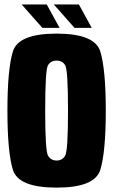

<svg xmlns="http://www.w3.org/2000/svg" viewBox="-20 -830 505 854"><path d="M232 4.5Q61 4.5 37 -75.5Q13 -155.5 13 -338Q13 -520 37 -600.2Q61 -680.5 231.8 -680.5Q402.5 -680.5 426.5 -600Q450.5 -519.5 450.5 -338Q450.5 -155.5 426.5 -75.5Q402.5 4.5 232 4.5ZM232 -116Q258 -116 270.2 -138.5Q282.5 -161 282.5 -338Q282.5 -518 270.2 -539.2Q258 -560.5 232 -560.5Q205.5 -560.5 193.2 -539.2Q181 -518 181 -338Q181 -161 193.2 -138.5Q205.5 -116 232 -116ZM311.5 -706 219.5 -810H331L388 -706ZM168.5 -706 76.5 -810H188L245 -706Z"/></svg>

Font: Anybody Condensed ExtraBold
Style: Regular
Weight: 800
Width: 3
Designer: Tyler Finck
Foundry: Etcetera Type Company
Version: Version 1.010; ttfautohint (v1.8.3) -l 8 -r 50 -G 200 -x 14 